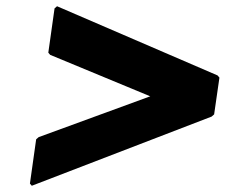

<svg xmlns="http://www.w3.org/2000/svg" viewBox="-20 -724 724 616"><path d="M104 -284 96 -277 76 -135 82 -128 659 -350 667 -357 684 -475 678 -482 163 -704 155 -697 135 -555 141 -548 462 -415Z"/></svg>

Font: Hussar Woodtype
Style: BlkObl
Weight: 900
Foundry: Cannot Into Space Fonts
Version: Version 1.07